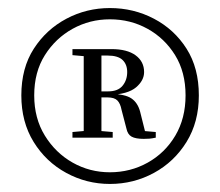

<svg xmlns="http://www.w3.org/2000/svg" viewBox="-20 -801 547 477"><path d="M367 -473V-459Q357 -457 351.5 -456.5Q346 -456 337 -456Q317 -456 307 -461.5Q297 -467 294 -482L282 -528Q279 -544 271.5 -551.5Q264 -559 247 -559H210V-574H249Q273 -574 284.5 -588Q296 -602 296 -622Q296 -641 284.5 -652Q273 -663 247 -663H210V-679H257Q296 -679 317 -663.5Q338 -648 338 -622Q338 -601 318 -584Q298 -567 252 -565L255 -568Q291 -567 306.5 -556.5Q322 -546 328 -524L343 -464L321 -477ZM205 -477H213L260 -473V-459H160V-473ZM205 -660 160 -664V-679H210V-663ZM65 -564Q65 -507 91.5 -464Q118 -421 160.5 -397Q203 -373 253 -373Q304 -373 347 -397Q390 -421 415.5 -464Q441 -507 441 -564Q441 -622 415 -664Q389 -706 346.5 -729.5Q304 -753 253 -753Q203 -753 160.5 -729.5Q118 -706 91.5 -664Q65 -622 65 -564ZM188 -459V-679H232V-459ZM33 -564Q33 -632 64 -680Q95 -728 145 -754.5Q195 -781 253 -781Q312 -781 362.5 -754.5Q413 -728 443.5 -680Q474 -632 474 -564Q474 -498 443.5 -448.5Q413 -399 362.5 -371.5Q312 -344 253 -344Q195 -344 144.5 -371.5Q94 -399 63.5 -448.5Q33 -498 33 -564Z"/></svg>

Font: Noto Serif JP ExtraLight Medium
Style: Regular
Weight: 500
Version: Version 2.003-H1;hotconv 1.1.1;makeotfexe 2.6.0